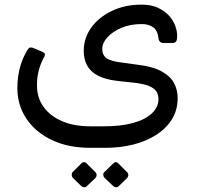

<svg xmlns="http://www.w3.org/2000/svg" viewBox="-20 -478 850 830"><path d="M369 161Q275 161 204.5 127.5Q134 94 94.5 35.5Q55 -23 55 -98Q55 -122 58.5 -148Q62 -174 70.5 -200.5Q79 -227 92 -250Q101 -268 107.5 -271.5Q114 -275 128 -269L161 -255Q169 -252 173 -247Q177 -242 169 -228Q154 -200 146.5 -169Q139 -138 140 -106Q140 -56 168 -16.5Q196 23 247.5 45.5Q299 68 370 68H430Q503 68 555.5 53.5Q608 39 636.5 12Q665 -15 665 -49Q665 -68 656.5 -82Q648 -96 624.5 -106Q601 -116 555 -121L489 -128Q436 -134 403.5 -151Q371 -168 356.5 -195Q342 -222 342 -258Q342 -313 374 -358Q406 -403 463 -430.5Q520 -458 592 -458Q631 -458 659 -446Q687 -434 706.5 -414.5Q726 -395 736 -370.5Q746 -346 746 -321Q746 -307 741.5 -299.5Q737 -292 725 -292H688Q667 -292 665 -314Q661 -347 641.5 -360.5Q622 -374 593 -374Q543 -374 504.5 -357.5Q466 -341 444 -316.5Q422 -292 422 -266Q422 -240 440.5 -226.5Q459 -213 511 -207L569 -199Q639 -191 677.5 -170Q716 -149 732 -119.5Q748 -90 748 -54Q748 -2 723 38Q698 78 654.5 105.5Q611 133 555.5 147Q500 161 437 161ZM355 327Q351 332 344 331.5Q337 331 331 326L294 290Q290 285 290 277.5Q290 270 294 266L331 229Q337 223 343.5 223Q350 223 355 229L392 266Q397 270 397.5 277.5Q398 285 393 291ZM493 327Q488 332 481.5 331.5Q475 331 469 326L431 290Q427 285 426.5 277.5Q426 270 431 266L469 229Q475 223 481 223Q487 223 492 229L529 266Q534 270 534.5 277.5Q535 285 530 291Z"/></svg>

Font: RubikRegular
Style: Regular
Weight: 400
Designer: Hubert and Fischer
Foundry: Hubert and Fischer
Version: Version 2.300;gftools[0.9.30]